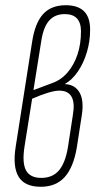

<svg xmlns="http://www.w3.org/2000/svg" viewBox="-20 -709 365 735"><path d="M136 6Q75 6 51.5 -32Q28 -70 40 -147L103 -549Q114 -621 145 -655Q176 -689 232 -689Q278 -689 301.5 -666Q325 -643 325 -595Q325 -551 312.5 -509Q300 -467 278 -435Q256 -403 229 -388V-387Q268 -385 285 -354Q302 -323 293 -267L274 -144Q261 -68 227.5 -31Q194 6 136 6ZM138 -28Q181 -28 205.5 -56.5Q230 -85 240 -145L259 -269Q267 -315 254 -338.5Q241 -362 207 -362Q174 -362 103 -331L74 -149Q64 -86 79.5 -57Q95 -28 138 -28ZM108 -364 180 -391Q214 -403 238.5 -431.5Q263 -460 276.5 -500Q290 -540 290 -589Q290 -655 228 -655Q190 -655 168 -630Q146 -605 138 -552Z"/></svg>

Font: Sofia Sans Extra Condensed ExtraLight
Style: Italic
Weight: 250
Italic angle: -9°
Version: Version 4.100